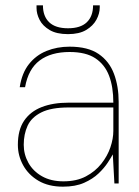

<svg xmlns="http://www.w3.org/2000/svg" viewBox="-20 -688 523 720"><path d="M216 12Q162 12 124.5 -10Q87 -32 67 -68Q47 -104 47 -145Q47 -201 70.5 -235.5Q94 -270 136.5 -286.5Q179 -303 237 -303H405Q405 -362 389 -404Q373 -446 337.5 -469.5Q302 -493 241 -493Q171 -493 128.5 -461Q86 -429 74 -361H54Q62 -414 88.5 -447.5Q115 -481 154.5 -497Q194 -513 241 -513Q310 -513 350 -485.5Q390 -458 407.5 -411Q425 -364 425 -306V0H409L403 -109Q397 -98 384 -78Q371 -58 349.5 -37.5Q328 -17 295.5 -2.5Q263 12 216 12ZM218 -8Q267 -8 302 -26.5Q337 -45 360 -74Q383 -103 394 -135.5Q405 -168 405 -197V-285H237Q172 -285 135 -266.5Q98 -248 83.5 -216.5Q69 -185 69 -145Q69 -109 86.5 -77.5Q104 -46 137.5 -27Q171 -8 218 -8ZM235 -560Q192 -560 166 -575.5Q140 -591 128.5 -613.5Q117 -636 117 -658V-668H141Q141 -627 164.5 -604.5Q188 -582 235 -582Q282 -582 305.5 -604.5Q329 -627 329 -668H354V-660Q354 -637 341.5 -614Q329 -591 303 -575.5Q277 -560 235 -560Z"/></svg>

Font: DM Sans 17pt Thin
Style: Regular
Weight: 250
Version: Version 4.004;gftools[0.9.30]